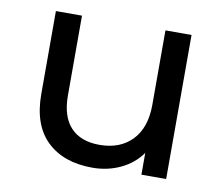

<svg xmlns="http://www.w3.org/2000/svg" viewBox="-61 -561 744 640"><g transform="rotate(10 311.0 -241.5)"><path d="M538.2 -487.6H449.9V-235.5C449.9 -184 436.4 -144.1 409.4 -115.9C382.4 -87.7 345.6 -73.6 299 -73.6C256.7 -73.6 224.2 -85.7 201.5 -109.9C178.8 -134.2 167.4 -169.9 167.4 -217.1V-487.6H79.1V-207C79.1 -137.1 97.8 -84.2 135.2 -48.3C172.7 -12.4 223.9 5.5 288.9 5.5C323.2 5.5 355 -1.4 384.1 -15.2C413.2 -29 436.7 -48.5 454.5 -73.6V0H538.2Z"/></g></svg>

Font: Montserrat Ace
Style: Regular
Weight: 500
Designer: Julieta Ulanovsky
Foundry: Julieta Ulanovsky
Version: Version 1